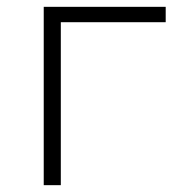

<svg xmlns="http://www.w3.org/2000/svg" viewBox="-20 -542 505 562"><path d="M465 -477V-522H108V0H158V-477Z"/></svg>

Font: Montserrat Custom ExtraLight
Style: Regular
Weight: 300
Designer: Julieta Ulanovsky
Foundry: Julieta Ulanovsky
Version: Version 7.200